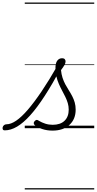

<svg xmlns="http://www.w3.org/2000/svg" viewBox="-196 -1015 766 1520"><path d="M-159 17Q-170 17 -173.5 9.5Q-177 2 -175 -7Q-173 -16 -165 -23.5Q-157 -31 -145 -31Q-110 -31 -68 -59.5Q-26 -88 24 -146Q74 -204 132.5 -290.5Q191 -377 258 -494L288 -478Q219 -350 158.5 -256.5Q98 -163 43.5 -102.5Q-11 -42 -61 -12.5Q-111 17 -159 17ZM220 19Q176 19 138.5 6.5Q101 -6 79 -24Q71 -32 71 -40.5Q71 -49 79 -57Q88 -66 95 -66Q102 -66 113 -58Q135 -45 162.5 -36Q190 -27 221 -27Q282 -27 315 -59Q348 -91 348 -147Q348 -174 340.5 -199Q333 -224 321 -248.5Q309 -273 295.5 -298Q282 -323 270 -350.5Q258 -378 250.5 -409Q243 -440 243 -476Q243 -516 257.5 -535Q272 -554 296 -554Q310 -554 316.5 -546.5Q323 -539 323 -529Q323 -516 314.5 -500.5Q306 -485 287 -460Q290 -427 299 -399.5Q308 -372 321 -347.5Q334 -323 348.5 -300.5Q363 -278 375.5 -254Q388 -230 395.5 -204Q403 -178 403 -147Q403 -71 353.5 -26Q304 19 220 19ZM0 475H550V485H0ZM0 -20H550V0H0ZM0 -505H550V-500H0ZM0 -995H550V-985H0Z"/></svg>

Font: Playwrite SK Guides
Style: Regular
Weight: 400
Designer: Veronika Burian, José Scaglione
Foundry: TypeTogether
Version: Version 1.003